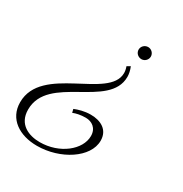

<svg xmlns="http://www.w3.org/2000/svg" viewBox="-200 -627 920 964"><g transform="rotate(30 260.0 -145.5)"><path d="M337 -362C342 -349 344 -336 344 -326C344 -174 -35 -155 -35 61C-35 158 46 209 147 209C282 209 412 125 412 27C412 -36 362 -62 304 -62C267 -62 235 -52 213 -43L218 -23C234 -30 260 -36 290 -36C325 -36 358 -15 358 31C358 110 265 186 150 186C87 186 18 159 18 73C18 -130 368 -134 368 -318C368 -334 364 -354 356 -373ZM348 -465C348 -446 364 -430 384 -430C403 -430 419 -446 419 -465C419 -484 403 -500 384 -500C364 -500 348 -484 348 -465Z"/></g></svg>

Font: Parisienne
Style: Regular
Weight: 400
Designer: Astigmatic (AOETI)
Foundry: Astigmatic (AOETI)
Version: Version 1.000